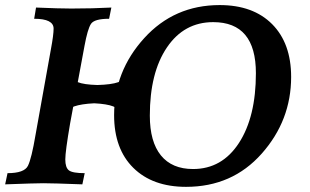

<svg xmlns="http://www.w3.org/2000/svg" viewBox="-30 -723 1216 753"><path d="M293 0Q177.2 -4.4 139.6 -4.4Q109.4 -4.4 -9.8 0L-0.5 -43.9Q65.4 -43.9 79.6 -72.8Q93.8 -101.6 109.4 -194.3L169.9 -531.2Q180.2 -586.4 180.2 -610.8Q180.2 -649.4 104 -649.4L111.3 -693.4Q201.7 -689.5 249.5 -689.5Q333.5 -689.5 406.7 -693.4L397.9 -649.4Q339.8 -649.4 326.7 -629.2Q313.5 -608.9 301.3 -542.5L245.1 -239.7Q226.1 -128.9 226.1 -97.7Q226.1 -65.9 240.2 -54.9Q254.4 -43.9 302.2 -43.9ZM699.7 9.8Q568.4 9.8 492.9 -64.7Q417.5 -139.2 417.5 -271.5Q417.5 -443.4 535.4 -573.2Q653.3 -703.1 831.5 -703.1Q962.9 -703.1 1037.4 -628.2Q1111.8 -553.2 1111.8 -421.4Q1111.8 -250.5 996.3 -120.4Q880.9 9.8 699.7 9.8ZM727.1 -60.1Q840.8 -60.1 907.2 -162.4Q973.6 -264.6 973.6 -436Q973.6 -636.2 806.2 -636.2Q691.9 -636.2 624.8 -537.1Q557.6 -438 557.6 -269.5Q557.6 -167 601.1 -113.5Q644.5 -60.1 727.1 -60.1ZM428.7 -244.1Q431.2 -258.3 431.2 -269.5Q431.2 -298.8 414.1 -305.7Q389.6 -315.4 339.4 -317.9Q288.6 -315.4 261 -305.7Q233.4 -295.9 224.6 -244.1L183.1 -245.1Q202.1 -328.1 207.5 -366.5Q212.9 -404.8 214.8 -446.8L256.8 -449.7L255.9 -436Q255.9 -408.2 274.9 -400.9Q298.3 -391.1 352.1 -389.6Q406.7 -391.1 433.6 -400.6Q460.4 -410.2 468.8 -449.7L509.8 -446.8Q492.2 -387.7 485.1 -348.1Q478 -308.6 470.7 -245.1Z"/></svg>

Font: Kelvinch
Style: Bold Italic
Weight: 700
Italic angle: -10°
Designer: Paul James Miller
Foundry: High-Logic / Made with FontCreator
Version: Version 3.30 September 23, 2016